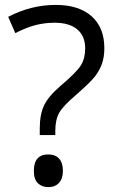

<svg xmlns="http://www.w3.org/2000/svg" viewBox="-20 -744 469 778"><path d="M141.1 -196.8V-223.1Q141.1 -280.3 158.7 -317.1Q176.3 -354 224.1 -395Q290.5 -451.2 307.9 -479.5Q325.2 -507.8 325.2 -547.9Q325.2 -597.7 293.2 -624.8Q261.2 -651.9 201.2 -651.9Q162.6 -651.9 126 -642.8Q89.4 -633.8 42 -609.9L13.2 -675.8Q105.5 -724.1 206.1 -724.1Q299.3 -724.1 351.1 -678.2Q402.8 -632.3 402.8 -548.8Q402.8 -513.2 393.3 -486.1Q383.8 -459 365.2 -434.8Q346.7 -410.6 285.2 -356.9Q235.8 -314.9 220 -287.1Q204.1 -259.3 204.1 -212.9V-196.8ZM117.2 -51.8Q117.2 -118.2 175.8 -118.2Q204.1 -118.2 219.5 -101.1Q234.9 -84 234.9 -51.8Q234.9 -20.5 219.2 -3.2Q203.6 14.2 175.8 14.2Q150.4 14.2 133.8 -1.2Q117.2 -16.6 117.2 -51.8Z"/></svg>

Font: f0_46825 
Style: Regular
Weight: 400
Foundry: Ascender Corporation
Version: Version 1.10